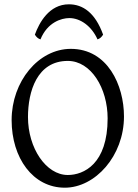

<svg xmlns="http://www.w3.org/2000/svg" viewBox="-20 -857 640 892"><path d="M295 -44C194 -44 110 -169 110 -313C110 -432 152 -574 295 -574C403 -574 480 -447 480 -307C480 -95 369 -44 295 -44ZM309 -630C159 -630 34 -479 34 -299C34 -123 133 15 281 15C422 15 556 -132 556 -316C556 -461 480 -630 309 -630ZM168 -674C200 -753 265 -773 302 -773C354 -773 406 -735 433 -674C445 -678 452 -685 459 -696C422 -799 364 -837 300 -837C208 -837 162 -751 142 -696C149 -685 156 -678 168 -674Z"/></svg>

Font: Temporarium
Style: Regular
Weight: 400
Version: Version 1.1